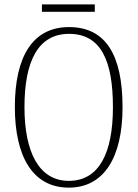

<svg xmlns="http://www.w3.org/2000/svg" viewBox="-20 -849 630 879"><path d="M172 -795H414V-829H172ZM295 10C457 10 541 -130 541 -358C541 -599 463 -725 296 -725C131 -725 48 -592 48 -359C48 -134 129 10 295 10ZM295 -21C159 -21 92 -152 92 -358C92 -570 155 -694 296 -694C443 -694 497 -570 497 -358C497 -149 434 -21 295 -21Z"/></svg>

Font: Noto Serif Devanagari Condensed ExtraLight
Style: Regular
Weight: 200
Width: 3
Designer: Universal Thirst, Indian Type Foundry and the Monotype Design Team
Foundry: Monotype Imaging Inc.
Version: Version 2.004